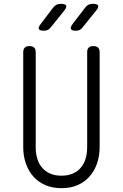

<svg xmlns="http://www.w3.org/2000/svg" viewBox="-20 -970 640 1000"><path d="M101 -698Q101 -714 109 -722Q117 -730 134 -730Q150 -730 158 -722Q166 -714 166 -698V-204Q166 -171 174 -144Q182 -117 199 -97Q216 -77 241 -66Q266 -55 300 -55Q334 -55 359 -66Q384 -77 401 -97Q418 -117 426 -144Q434 -171 434 -204V-698Q434 -714 442 -722Q450 -730 466 -730Q483 -730 491 -722Q499 -714 499 -698V-204Q499 -158 485.5 -119Q472 -80 446.5 -51Q421 -22 384.5 -6Q348 10 300 10Q252 10 215 -6.5Q178 -23 153 -51.5Q128 -80 114.5 -119Q101 -158 101 -204ZM375 -810Q354 -810 349.5 -818.5Q345 -827 358 -845L425 -932Q432 -941 441 -945.5Q450 -950 463 -950Q487 -950 491 -941Q495 -932 480 -914L410 -827Q404 -818 395 -814Q386 -810 375 -810ZM209 -810Q187 -810 182.5 -818.5Q178 -827 192 -845L258 -932Q266 -941 275 -945.5Q284 -950 296 -950Q320 -950 324.5 -941Q329 -932 314 -914L244 -827Q237 -818 228.5 -814Q220 -810 209 -810Z"/></svg>

Font: Maple Mono ExtraLight
Style: Regular
Weight: 275
Monospace: yes
Designer: subframe7536
Version: Version 7.000